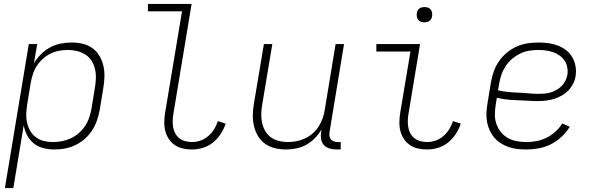

<svg xmlns="http://www.w3.org/2000/svg" viewBox="-20 -755 3040 980"><path d="M5 205 127 -530H170L153 -432Q168 -457 189.5 -478.5Q211 -500 236.5 -513.5Q262 -527 289.5 -532.5Q317 -538 346 -538Q346 -538 346 -538Q346 -538 346 -538Q375 -538 402.5 -531.5Q430 -525 452 -509Q474 -493 488 -469Q502 -445 508 -418Q514 -391 513 -362Q512 -333 507 -304L489 -194Q484 -167 475 -140.5Q466 -114 450.5 -90Q435 -66 413 -46.5Q391 -27 365 -14.5Q339 -2 312 3Q285 8 257 8Q229 8 201.5 1Q174 -6 153 -22.5Q132 -39 119 -63.5Q106 -88 101 -115L48 205ZM250 -30Q274 -30 297 -34.5Q320 -39 341.5 -49Q363 -59 382 -75.5Q401 -92 414.5 -112.5Q428 -133 435.5 -155.5Q443 -178 447 -201L465 -311Q469 -335 469.5 -358.5Q470 -382 464.5 -404.5Q459 -427 446.5 -446Q434 -465 415 -477Q396 -489 373 -494.5Q350 -500 327 -500Q305 -500 282 -496Q259 -492 238 -481.5Q217 -471 199 -455Q181 -439 168 -419Q155 -399 148 -377Q141 -355 137 -333L119 -223Q115 -199 114 -175.5Q113 -152 118 -129.5Q123 -107 134 -87.5Q145 -68 163 -54.5Q181 -41 203.5 -35.5Q226 -30 250 -30Z M960 8Q936 8 913.5 3Q891 -2 872.5 -14.5Q854 -27 841.5 -46Q829 -65 823.5 -87Q818 -109 818.5 -133Q819 -157 823 -181L909 -697H735V-735H958L865 -174Q862 -157 861.5 -139Q861 -121 864 -104.5Q867 -88 875 -73.5Q883 -59 896 -49Q909 -39 926 -34.5Q943 -30 960 -30Q982 -30 1003.5 -37.5Q1025 -45 1043 -60.5Q1061 -76 1073 -95.5Q1085 -115 1092 -137L1132 -124Q1123 -97 1106.5 -71.5Q1090 -46 1067 -27.5Q1044 -9 1016 -0.5Q988 8 960 8Z M1440 8Q1411 8 1383.5 1.5Q1356 -5 1333.5 -21Q1311 -37 1297 -60.5Q1283 -84 1276.5 -111Q1270 -138 1270.5 -167.5Q1271 -197 1276 -226L1327 -530H1370L1318 -219Q1314 -196 1313.5 -172.5Q1313 -149 1318 -127Q1323 -105 1334 -86Q1345 -67 1363 -54Q1381 -41 1403.5 -35.5Q1426 -30 1449 -30Q1472 -30 1494.5 -34.5Q1517 -39 1538 -49Q1559 -59 1577 -75Q1595 -91 1607.5 -111Q1620 -131 1627.5 -153Q1635 -175 1638 -197L1693 -530H1736L1662 -81Q1660 -71 1661.5 -61Q1663 -51 1669 -43.5Q1675 -36 1684.5 -33Q1694 -30 1704 -30H1719V8H1698Q1680 8 1662.5 3Q1645 -2 1633.5 -14.5Q1622 -27 1619 -45Q1616 -63 1619 -81L1621 -95Q1608 -71 1588 -50.5Q1568 -30 1544 -16.5Q1520 -3 1493 2.5Q1466 8 1440 8Z M2160 8Q2136 8 2113.5 3Q2091 -2 2072.5 -14.5Q2054 -27 2041.5 -46Q2029 -65 2023.5 -87Q2018 -109 2018.5 -133Q2019 -157 2023 -181L2075 -492H1901V-530H2124L2065 -174Q2062 -157 2061.5 -139Q2061 -121 2064 -104.5Q2067 -88 2075 -73.5Q2083 -59 2096 -49Q2109 -39 2126 -34.5Q2143 -30 2160 -30Q2182 -30 2203.5 -37.5Q2225 -45 2243 -60.5Q2261 -76 2273 -95.5Q2285 -115 2292 -137L2332 -124Q2323 -97 2306.5 -71.5Q2290 -46 2267 -27.5Q2244 -9 2216 -0.5Q2188 8 2160 8ZM2146 -641Q2137 -641 2128.5 -644Q2120 -647 2114.5 -654Q2109 -661 2107.5 -670.5Q2106 -680 2108 -690Q2109 -696 2112 -702Q2115 -708 2121 -712Q2127 -716 2133.5 -717.5Q2140 -719 2146 -719Q2156 -719 2164.5 -716Q2173 -713 2178.5 -706Q2184 -699 2185.5 -689.5Q2187 -680 2185 -670Q2184 -664 2180.5 -658Q2177 -652 2171.5 -648Q2166 -644 2159.5 -642.5Q2153 -641 2146 -641Z M2668 8Q2644 8 2621 5.5Q2598 3 2576.5 -4.5Q2555 -12 2536 -24Q2517 -36 2503 -52.5Q2489 -69 2479.5 -89.5Q2470 -110 2466 -132.5Q2462 -155 2463 -178.5Q2464 -202 2468 -226L2486 -336Q2491 -364 2500.5 -391Q2510 -418 2527 -442.5Q2544 -467 2567.5 -486.5Q2591 -506 2618.5 -518Q2646 -530 2674 -534Q2702 -538 2730 -538Q2755 -538 2780.5 -534.5Q2806 -531 2828.5 -522Q2851 -513 2870 -498.5Q2889 -484 2901 -463Q2913 -442 2917.5 -417.5Q2922 -393 2918 -367Q2915 -347 2905 -327.5Q2895 -308 2880 -292.5Q2865 -277 2846 -266.5Q2827 -256 2807 -250Q2787 -244 2766.5 -241.5Q2746 -239 2726 -239Q2699 -239 2672.5 -241Q2646 -243 2620 -243.5Q2594 -244 2567.5 -247Q2541 -250 2516 -256L2510 -219Q2506 -194 2506 -169Q2506 -144 2514 -121.5Q2522 -99 2537 -80.5Q2552 -62 2572.5 -50.5Q2593 -39 2617.5 -34.5Q2642 -30 2668 -30Q2693 -30 2719 -35Q2745 -40 2769.5 -52Q2794 -64 2815 -83Q2836 -102 2850 -125L2888 -108Q2871 -80 2846 -56.5Q2821 -33 2791.5 -18.5Q2762 -4 2730.5 2Q2699 8 2668 8ZM2732 -276Q2747 -276 2762.5 -277.5Q2778 -279 2793 -284Q2808 -289 2822 -297Q2836 -305 2847.5 -317Q2859 -329 2866 -343.5Q2873 -358 2876 -373Q2879 -392 2875.5 -411Q2872 -430 2862 -445Q2852 -460 2837 -471Q2822 -482 2805 -488Q2788 -494 2768.5 -497Q2749 -500 2730 -500Q2707 -500 2683 -496.5Q2659 -493 2637 -482.5Q2615 -472 2595.5 -456Q2576 -440 2562 -419Q2548 -398 2540 -375.5Q2532 -353 2528 -329L2522 -294Q2548 -288 2574 -285.5Q2600 -283 2626.5 -282Q2653 -281 2679 -278.5Q2705 -276 2732 -276Z"/></svg>

Font: Iosevka Curly XLtEx
Style: Italic
Weight: 200
Width: 7
Italic angle: -9°
Monospace: yes
Designer: Belleve Invis
Foundry: Belleve Invis
Version: Version 11.1.0; ttfautohint (v1.8.3)